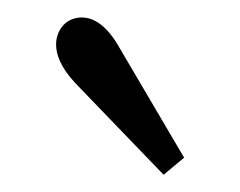

<svg xmlns="http://www.w3.org/2000/svg" viewBox="-20 -783 280 224"><path d="M170.9 -579.1 194.8 -599.1 117.2 -731C89.8 -776.9 61 -761.2 55.2 -754.9C46.9 -747.1 33.2 -723.1 67.9 -686Z"/></svg>

Font: Lora Italic
Style: Regular
Weight: 400
Italic angle: -3°
Designer: Olga Karpushina, Alexei Vanyashin
Foundry: Cyreal
Version: Version 1.011;PS 001.011;hotconv 1.0.70;makeotf.lib2.5.58329